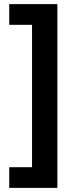

<svg xmlns="http://www.w3.org/2000/svg" viewBox="-20 -748 371 933"><path d="M24.9 64.5H135.7V-627.4H24.9V-728H258.8V165H24.9Z"/></svg>

Font: Viking Open Sans
Style: Bold
Weight: 700
Foundry: Ascender Corporation
Version: Version 2.001